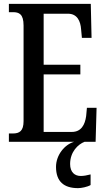

<svg xmlns="http://www.w3.org/2000/svg" viewBox="-20 -734 549 994"><path d="M26 0H364C315 14 270 68 270 130C270 206 311 240 384 240C401 240 432 234 449 224V169C430 174 413 177 398 177C367 177 343 158 343 115C343 52 384 13 418 0H475L480 -176H430L426 -133C420 -89 401 -51 352 -51H206V-349H396V-399H206V-663H332C379 -663 397 -626 400 -581L404 -538H454L450 -714H26V-671H47C78 -671 102 -662 102 -602V-107C102 -56 81 -43 47 -43H26Z"/></svg>

Font: Noto Serif Khmer ExtraCondensed Medium
Style: Regular
Weight: 500
Width: 2
Designer: Danh Hong and the Monotype Design Team
Foundry: Monotype Imaging Inc.
Version: Version 2.004